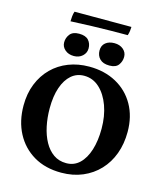

<svg xmlns="http://www.w3.org/2000/svg" viewBox="-142 -1100 1033 1214"><g transform="rotate(15 374.5 -493.5)"><path d="M374 9Q269.6 9 193.8 -35.8Q118 -80.6 76.5 -159.3Q35 -238 35 -340.6Q35 -419 60.5 -482.5Q86 -546 131.6 -591.4Q177.2 -636.8 239 -660.9Q300.8 -685 374 -685Q474.4 -685 551.2 -643Q628 -601 671 -525.1Q714 -449.2 714 -348.4Q714 -270.2 690 -204.9Q666 -139.6 620.9 -91.8Q575.8 -44 513.2 -17.5Q450.6 9 374 9ZM389.2 -57.4Q440.4 -57.4 476.1 -91.5Q511.8 -125.6 530.8 -186Q549.8 -246.4 549.8 -325.4Q549.8 -407.6 525.7 -474.3Q501.6 -541 458.5 -580.9Q415.4 -620.8 357.8 -620.8Q309.6 -620.8 274.2 -590.3Q238.8 -559.8 219 -502.7Q199.2 -445.6 199.2 -365.8Q199.2 -304.6 211 -248.9Q222.8 -193.2 246.5 -150.2Q270.2 -107.2 305.7 -82.3Q341.2 -57.4 389.2 -57.4ZM493.2 -724.2Q451.6 -724.2 430.3 -745.6Q409 -767 409 -801Q409 -833.4 431.1 -851.4Q453.2 -869.4 489 -869.4Q524.2 -869.4 547.1 -850Q570 -830.6 570 -801Q570 -771.6 552.6 -747.9Q535.2 -724.2 493.2 -724.2ZM260.6 -724.2Q224.8 -724.2 202.2 -744.1Q179.6 -764 179.6 -792.6Q179.6 -822.4 198 -845.9Q216.4 -869.4 258 -869.4Q300.6 -869.4 319.8 -848Q339 -826.6 339 -794.6Q339 -765 316.7 -744.6Q294.4 -724.2 260.6 -724.2ZM565.4 -996.2Q565.4 -985.8 563.4 -970.2Q561.4 -954.6 556.4 -940Q508.6 -940 449.1 -939.4Q389.6 -938.8 322.6 -936.6Q255.6 -934.4 184 -931Q184 -945.4 186 -964.2Q188 -983 193 -996.2Z"/></g></svg>

Font: Vollkorn
Style: Regular
Weight: 400
Designer: Friedrich Althausen
Foundry: Friedrich Althausen
Version: Version 4.104